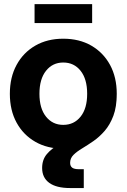

<svg xmlns="http://www.w3.org/2000/svg" viewBox="-20 -717 621 941"><path d="M290 11.7Q211.9 11.7 153.1 -22Q94.2 -55.7 61.3 -116Q28.3 -176.3 28.3 -257.3Q28.3 -338.4 61.3 -398.9Q94.2 -459.5 153.1 -493.4Q211.9 -527.3 290 -527.3Q368.7 -527.3 427.5 -493.4Q486.3 -459.5 519.3 -398.9Q552.2 -338.4 552.2 -257.3Q552.2 -176.8 519.3 -116.2Q486.3 -55.7 427.5 -22Q368.7 11.7 290 11.7ZM290 -105Q342.8 -105 375 -145.3Q407.2 -185.5 407.2 -257.3Q407.2 -329.6 375 -370.1Q342.8 -410.6 290 -410.6Q237.8 -410.6 205.6 -370.1Q173.3 -329.6 173.3 -257.3Q173.3 -185.5 205.6 -145.3Q237.8 -105 290 -105ZM323.2 204.6Q256.3 204.6 221.4 179.2Q186.5 153.8 186.5 106.4Q186.5 65.4 209.7 38.1Q232.9 10.7 269.8 -9.5Q306.6 -29.8 348.1 -49.6Q389.6 -69.3 426.5 -95.5Q463.4 -121.6 486.6 -160.2Q509.8 -198.7 509.8 -257.3H552.2Q552.2 -193.4 535.6 -149.4Q519 -105.5 493.2 -75.7Q467.3 -45.9 438 -25.6Q408.7 -5.4 382.6 10.3Q356.4 25.9 340.1 42.2Q323.7 58.6 323.7 81.1Q323.7 96.7 333.5 104.5Q343.3 112.3 367.2 112.3H390.6V204.6ZM431.6 -696.8V-604H149.4V-696.8Z"/></svg>

Font: Inter Display
Style: Bold
Weight: 700
Designer: Rasmus Andersson
Foundry: rsms
Version: Version 4.001;git-9221beed3